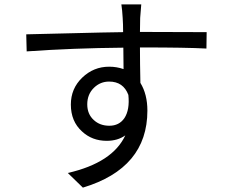

<svg xmlns="http://www.w3.org/2000/svg" viewBox="-20 -809 1040 878"><path d="M549 -269Q574 -307 567 -375Q544 -436 479 -436Q439 -436 410 -408Q379 -378 379 -332Q379 -287 409 -260Q437 -234 480 -234Q525 -234 549 -269ZM620 -592Q620 -520 622 -430Q654 -378 654 -303Q654 -40 359 49L290 -18Q495 -65 553 -190Q518 -165 468 -165Q401 -165 355 -208Q304 -254 304 -331Q304 -404 356 -454Q408 -504 479 -504Q514 -504 545 -493Q545 -557 544 -591Q315 -589 102 -574L100 -652L308 -657Q460 -661 543 -662Q543 -699 541 -727Q539 -763 535 -789H626L621 -727L620 -663L925 -662L924 -587Q831 -592 633 -592Z"/></svg>

Font: KaiGen Gothic CN Regular
Style: Regular
Weight: 400
Designer: Ryoko NISHIZUKA  (kana & ideographs); Paul D. Hunt (Latin, Greek & Cyrillic); Wenlong ZHANG  (bopomofo); Sandoll Communi
Foundry: Adobe Systems Incorporated
Version: Version 1.002.20150501